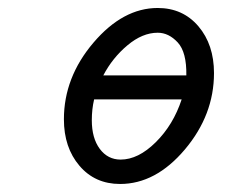

<svg xmlns="http://www.w3.org/2000/svg" viewBox="-20 -456 590 481"><path d="M140.1 -157.2Q140.1 -262.2 214.1 -349.1Q288.1 -436 375 -436Q438 -436 477.1 -390.1Q516.1 -344.2 516.1 -272.9Q516.1 -168 443.1 -81.5Q370.1 4.9 280.8 4.9Q217.8 4.9 179 -40.8Q140.1 -86.4 140.1 -157.2ZM210 -154.8Q210 -109.9 230 -83Q250 -56.2 282.2 -56.2Q326.2 -56.2 370.1 -99.6Q414.1 -143.1 435.1 -207H215.8Q210 -182.6 210 -154.8ZM238.8 -267.1H446.8Q447.8 -325.2 425.3 -349.6Q402.8 -374 375 -374Q336.9 -374 299.3 -342.5Q261.7 -311 238.8 -267.1Z"/></svg>

Font: CMU Typewriter Text Variable Width
Style: Italic
Weight: 500
Italic angle: -14.04°
Version: Version 0.7.0